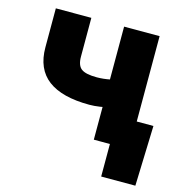

<svg xmlns="http://www.w3.org/2000/svg" viewBox="-104 -638 850 890"><g transform="rotate(15 321.0 -192.5)"><path d="M320.8 -150.9Q189 -150.9 122.1 -201.4Q55.2 -252 55.2 -355.5V-542.5H225.6V-356.4Q225.6 -314 246.8 -298.3Q268.1 -282.7 320.8 -282.7Q353 -282.7 387.2 -289.8Q421.4 -296.9 462.4 -311V-179.2Q449.2 -172.9 424.1 -166Q398.9 -159.2 371.3 -155Q343.8 -150.9 320.8 -150.9ZM382.8 0V-542.5H553.2V0ZM460 156.2V0H415.5V-132.8H633.3L624 156.2Z"/></g></svg>

Font: Inter 16pt ExtraBold
Style: Regular
Weight: 800
Version: Version 4.001;git-66647c0bb